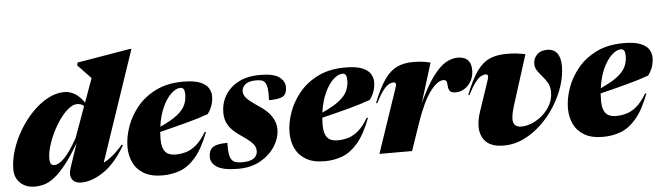

<svg xmlns="http://www.w3.org/2000/svg" viewBox="-56 -934 3921 1136"><g transform="rotate(-5 1905.0 -366.0)"><path d="M650.5 -183Q588.5 -77.5 518.5 -31.2Q448.5 15 387.5 15Q348.5 15 332.5 -9.5Q316.5 -34 329.5 -73.5L378.5 -220Q333.5 -143 296.2 -96.5Q259 -50 227.5 -25.8Q196 -1.5 167.5 6.8Q139 15 111 15Q56.5 15 24.2 -16.8Q-8 -48.5 -8 -95.5Q-8 -152 11.2 -212.2Q30.5 -272.5 64 -328.5Q97.5 -384.5 141 -429.2Q184.5 -474 233.5 -500.5Q282.5 -527 332.5 -527Q364 -527 393.5 -509.8Q423 -492.5 449.5 -454L500.5 -595.5L422 -677.5L426 -694L739.5 -747H750.5L528.5 -90.5Q552.5 -102 580.8 -124.8Q609 -147.5 644 -188ZM210 -144Q210 -119.5 216 -110.8Q222 -102 239.5 -102Q261 -102 294 -133.2Q327 -164.5 375.5 -250.5L442 -434.5Q426 -449.5 402 -449.5Q377 -449.5 350.2 -428Q323.5 -406.5 298.5 -371.8Q273.5 -337 253.5 -296Q233.5 -255 221.8 -215Q210 -175 210 -144Z M1147 -219Q1110 -121.5 1066 -71Q1022 -20.5 973 -2.8Q924 15 870 15Q802 15 759.2 -10Q716.5 -35 696.5 -77.2Q676.5 -119.5 676.5 -171Q676.5 -227.5 698 -289.5Q719.5 -351.5 763.5 -405.5Q807.5 -459.5 875.8 -493.2Q944 -527 1037.5 -527Q1103.5 -527 1139 -512.2Q1174.5 -497.5 1188 -474.5Q1201.5 -451.5 1201.5 -427.5Q1201.5 -369 1166 -323Q1111 -303 1032.2 -282Q953.5 -261 877 -242.5Q875.5 -221 875.5 -198.5Q875.5 -149.5 894.5 -125.5Q913.5 -101.5 957 -101.5Q987 -101.5 1017.2 -109.8Q1047.5 -118 1078.2 -143.2Q1109 -168.5 1139 -219ZM1019.5 -492Q993.5 -492 964.8 -465.8Q936 -439.5 913 -390.2Q890 -341 880.5 -273Q947.5 -303 982.8 -331Q1018 -359 1031 -387.8Q1044 -416.5 1044 -448.5Q1044 -473.5 1037.5 -482.8Q1031 -492 1019.5 -492Z M1267.5 -143.5Q1264.5 -69 1282.5 -43.5Q1291.5 -31 1306.5 -26.2Q1321.5 -21.5 1343.5 -21.5Q1392.5 -21.5 1414.5 -37.5Q1436.5 -53.5 1436.5 -81Q1436.5 -95 1430.2 -108.2Q1424 -121.5 1406.2 -138Q1388.5 -154.5 1353 -178Q1300 -213.5 1279.5 -246.8Q1259 -280 1259 -322.5Q1259 -379 1286.2 -425.2Q1313.5 -471.5 1366 -499.2Q1418.5 -527 1493 -527Q1575 -527 1608.2 -502.2Q1641.5 -477.5 1641.5 -442Q1641.5 -403 1619 -388.2Q1596.5 -373.5 1535 -373.5Q1537 -419.5 1534 -441.5Q1531 -463.5 1523.5 -476Q1516 -489 1502.5 -493Q1489 -497 1469 -497Q1425 -497 1404.5 -480Q1384 -463 1384 -439Q1384 -417.5 1401.5 -397.8Q1419 -378 1471.5 -343.5Q1524 -309 1546.8 -272.8Q1569.5 -236.5 1569.5 -198.5Q1569.5 -147.5 1539 -98.5Q1508.5 -49.5 1452.2 -17.2Q1396 15 1318 15Q1232 15 1194.2 -8.2Q1156.5 -31.5 1156.5 -70Q1156.5 -108 1179.8 -125.8Q1203 -143.5 1267.5 -143.5Z M2109.5 -219Q2072.5 -121.5 2028.5 -71Q1984.5 -20.5 1935.5 -2.8Q1886.5 15 1832.5 15Q1764.5 15 1721.8 -10Q1679 -35 1659 -77.2Q1639 -119.5 1639 -171Q1639 -227.5 1660.5 -289.5Q1682 -351.5 1726 -405.5Q1770 -459.5 1838.2 -493.2Q1906.5 -527 2000 -527Q2066 -527 2101.5 -512.2Q2137 -497.5 2150.5 -474.5Q2164 -451.5 2164 -427.5Q2164 -369 2128.5 -323Q2073.5 -303 1994.8 -282Q1916 -261 1839.5 -242.5Q1838 -221 1838 -198.5Q1838 -149.5 1857 -125.5Q1876 -101.5 1919.5 -101.5Q1949.5 -101.5 1979.8 -109.8Q2010 -118 2040.8 -143.2Q2071.5 -168.5 2101.5 -219ZM1982 -492Q1956 -492 1927.2 -465.8Q1898.5 -439.5 1875.5 -390.2Q1852.5 -341 1843 -273Q1910 -303 1945.2 -331Q1980.5 -359 1993.5 -387.8Q2006.5 -416.5 2006.5 -448.5Q2006.5 -473.5 2000 -482.8Q1993.5 -492 1982 -492Z M2287.5 -382.5Q2298.5 -414 2277.5 -414Q2265.5 -414 2250.5 -406.5Q2235.5 -399 2216.2 -374.8Q2197 -350.5 2170.5 -299L2164.5 -302Q2198.5 -388.5 2232.2 -436.8Q2266 -485 2306.5 -504.5Q2347 -524 2400 -524Q2434 -524 2455 -521.5Q2476 -519 2506.5 -512L2434 -278Q2480 -376.5 2520 -430.5Q2560 -484.5 2596.2 -505.8Q2632.5 -527 2667.5 -527Q2748 -527 2748 -446.5Q2748 -394.5 2716 -359Q2684 -323.5 2638.5 -323.5Q2615.5 -323.5 2606 -334Q2596.5 -344.5 2595.5 -366Q2595 -387.5 2589.8 -394.8Q2584.5 -402 2572.5 -402Q2537 -402 2493.5 -344Q2450 -286 2405.5 -156.5L2352 0H2158Z M3279 -423Q3279 -366 3258.8 -304.8Q3238.5 -243.5 3202.5 -186.5Q3166.5 -129.5 3118.2 -84Q3070 -38.5 3013.8 -11.8Q2957.5 15 2897.5 15Q2824.5 15 2790.5 -19.2Q2756.5 -53.5 2756.5 -109.5Q2756.5 -150 2773 -198L2835 -382.5Q2845.5 -414 2825 -414Q2813 -414 2798 -406.5Q2783 -399 2763.8 -374.8Q2744.5 -350.5 2718 -299L2712 -302Q2746 -388 2779.2 -436.2Q2812.5 -484.5 2854.8 -504.2Q2897 -524 2957 -524Q2989 -524 3012 -521.8Q3035 -519.5 3070 -512.5L2976 -216Q2960 -164 2960 -136Q2960 -88 3009.5 -88Q3040.5 -88 3074 -102.2Q3107.5 -116.5 3136.5 -142Q3165.5 -167.5 3183.5 -201.8Q3201.5 -236 3201.5 -275.5Q3201.5 -307.5 3188.8 -330.2Q3176 -353 3159.2 -371.8Q3142.5 -390.5 3129.8 -409.2Q3117 -428 3117 -452Q3117 -481.5 3138.5 -504.2Q3160 -527 3199.5 -527Q3239.5 -527 3259.2 -500.2Q3279 -473.5 3279 -423Z M3763 -219Q3726 -121.5 3682 -71Q3638 -20.5 3589 -2.8Q3540 15 3486 15Q3418 15 3375.2 -10Q3332.5 -35 3312.5 -77.2Q3292.5 -119.5 3292.5 -171Q3292.5 -227.5 3314 -289.5Q3335.5 -351.5 3379.5 -405.5Q3423.5 -459.5 3491.8 -493.2Q3560 -527 3653.5 -527Q3719.5 -527 3755 -512.2Q3790.5 -497.5 3804 -474.5Q3817.5 -451.5 3817.5 -427.5Q3817.5 -369 3782 -323Q3727 -303 3648.2 -282Q3569.5 -261 3493 -242.5Q3491.5 -221 3491.5 -198.5Q3491.5 -149.5 3510.5 -125.5Q3529.5 -101.5 3573 -101.5Q3603 -101.5 3633.2 -109.8Q3663.5 -118 3694.2 -143.2Q3725 -168.5 3755 -219ZM3635.5 -492Q3609.5 -492 3580.8 -465.8Q3552 -439.5 3529 -390.2Q3506 -341 3496.5 -273Q3563.5 -303 3598.8 -331Q3634 -359 3647 -387.8Q3660 -416.5 3660 -448.5Q3660 -473.5 3653.5 -482.8Q3647 -492 3635.5 -492Z"/></g></svg>

Font: Newsreader 72pt ExtraBold
Style: Italic
Weight: 800
Italic angle: -17°
Designer: Hugues Gentile
Foundry: Production Type
Version: Version 1.003; ttfautohint (v1.8.3)